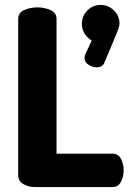

<svg xmlns="http://www.w3.org/2000/svg" viewBox="-20 -761 534 781"><path d="M122 0Q97 0 75.5 -12Q54 -24 54 -48V-684Q54 -709 78.5 -720Q103 -731 132 -731Q161 -731 185.5 -720Q210 -709 210 -684V-136H438Q461 -136 472 -115Q483 -94 483 -68Q483 -43 472 -21.5Q461 0 438 0ZM374 -487Q358 -487 341 -497Q324 -507 324 -526Q324 -534 328 -542L353 -596Q335 -607 324 -624.5Q313 -642 313 -664Q313 -696 335.5 -718.5Q358 -741 389 -741Q421 -741 443.5 -718.5Q466 -696 466 -665Q466 -661 464.5 -654Q463 -647 457 -632Q451 -617 438.5 -586.5Q426 -556 404 -505Q400 -495 391 -491Q382 -487 374 -487Z"/></svg>

Font: Dosis ExtraBold
Style: Regular
Weight: 800
Designer: EdgarTolentino, PabloImpallari, IginoMarini
Foundry: EdgarTolentino, PabloImpallari, IginoMarini
Version: Version 3.001; ttfautohint (v1.8.2)